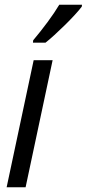

<svg xmlns="http://www.w3.org/2000/svg" viewBox="-20 -790 366 810"><path d="M120 -620 119 -610H172C214 -643 297 -724 325 -762L326 -770H230C204 -726 162 -670 120 -620ZM8 0H88L202 -536H122Z"/></svg>

Font: Noto Sans Condensed
Style: Italic
Weight: 400
Width: 3
Italic angle: -12°
Designer: Monotype Design Team
Foundry: Monotype Imaging Inc.
Version: Version 2.013